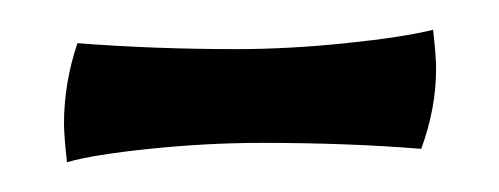

<svg xmlns="http://www.w3.org/2000/svg" viewBox="-20 -615 335 129"><path d="M23 -532Q23 -559 32 -586Q83 -582 139 -582Q174 -582 212.5 -586Q251 -590 271 -595Q273 -577 273 -569Q273 -542 263 -515Q214 -519 156 -519Q119 -519 80.5 -515Q42 -511 25 -506Q23 -524 23 -532Z"/></svg>

Font: Mirza
Style: Regular
Weight: 400
Designer: Arabic design by Kourosh Beigpour, Latin design by Eduardo Tunni, engineering by Lasse Fister
Version: Version 1.000